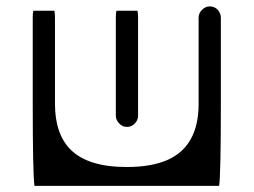

<svg xmlns="http://www.w3.org/2000/svg" viewBox="-20 -592 802 607"><path d="M372.6 -191.9Q377 -190.9 382.8 -190.9Q396 -190.9 406.2 -201.7Q416.5 -211.9 416.5 -226.6V-536.1Q416.5 -550.3 414.6 -558.1H348.1Q346.2 -549.8 346.2 -536.1V-226.6Q346.2 -212.4 356.9 -201.7Q364.3 -194.3 372.6 -191.9ZM85.4 -558.1Q83.5 -551.8 83.5 -536.1V-263.7Q83.5 -44.4 88.9 -4.4H672.9Q678.2 -44.4 678.2 -263.7V-536.1Q678.2 -550.8 667.5 -562Q657.2 -571.8 643.6 -571.8Q636.2 -571.8 631.8 -569.8Q624 -566.4 618.7 -561Q607.9 -550.3 607.9 -536.1V-263.7Q607.9 -128.4 507.3 -85.4Q457 -64 380.9 -64Q258.3 -64 203.1 -119.1Q153.8 -168.5 153.8 -263.7V-536.1Q153.8 -550.3 151.9 -558.1Z"/></svg>

Font: YuPearl-ExtraLight
Style: ExtraLight
Weight: 200
Designer: Max Yao
Foundry: Max-Everyday
Version: Version 1.011; ttfautohint (v1.8.3)